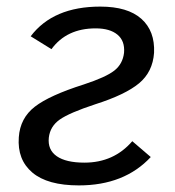

<svg xmlns="http://www.w3.org/2000/svg" viewBox="-20 -552 531 582"><path d="M219 10Q124 10 78 -29Q32 -68 37 -136Q41 -194 85.5 -228.5Q130 -263 234 -296Q301 -318 326.5 -338Q352 -358 356 -392Q359 -428 336 -447Q313 -466 270 -466Q182 -466 136 -403L73 -442Q141 -532 284 -532Q367 -532 408.5 -495Q450 -458 447 -392Q443 -334 401.5 -299.5Q360 -265 269 -236Q190 -210 161 -189.5Q132 -169 128 -135Q124 -98 152 -78.5Q180 -59 236 -59Q325 -59 381 -124L437 -76Q357 10 219 10Z"/></svg>

Font: Raleway-v4020 Medium
Style: Italic
Weight: 500
Italic angle: -12°
Designer: Matt McInerney, Pablo Impallari, Rodrigo Fuenzalida
Foundry: Matt McInerney, Pablo Impallari, Rodrigo Fuenzalida
Version: Version 4.020;PS 004.020;hotconv 1.0.88;makeotf.lib2.5.64775